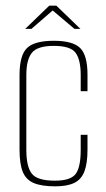

<svg xmlns="http://www.w3.org/2000/svg" viewBox="-20 -649 373 678"><path d="M175 9Q127 9 99.5 -2.5Q72 -14 60.5 -42Q49 -70 49 -121V-384Q49 -454 75.5 -479.5Q102 -505 170 -505Q237 -505 263 -479.5Q289 -454 289 -385V-327H265V-384Q265 -438 247 -462.5Q229 -487 170 -487Q112 -487 92.5 -462.5Q73 -438 73 -384V-120Q73 -60 92.5 -35.5Q112 -11 174 -11Q229 -11 247 -34.5Q265 -58 265 -120V-173H289V-121Q289 -72 278 -43.5Q267 -15 242 -3Q217 9 175 9ZM69 -547 154 -629H179L264 -547H243L166 -612L91 -547Z"/></svg>

Font: Alumni Sans Thin Thin
Style: Regular
Weight: 250
Version: Version 1.018